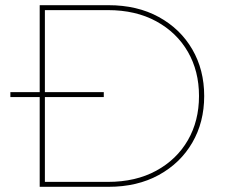

<svg xmlns="http://www.w3.org/2000/svg" viewBox="-20 -720 866 740"><path d="M133 0V-700H398Q509 -700 592 -654.5Q675 -609 721 -530Q767 -451 767 -350Q767 -249 721 -170Q675 -91 592 -45.5Q509 0 398 0ZM153 -19H396Q503 -19 582 -62Q661 -105 704 -179.5Q747 -254 747 -350Q747 -446 704 -520.5Q661 -595 582 -638Q503 -681 396 -681H153ZM20 -346V-365H380V-346Z"/></svg>

Font: Montserrat Thin
Style: Regular
Weight: 100
Designer: Julieta Ulanovsky
Foundry: Julieta Ulanovsky
Version: Version 9.000